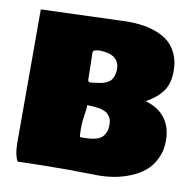

<svg xmlns="http://www.w3.org/2000/svg" viewBox="-83 -822 933 922"><g transform="rotate(10 383.5 -361.0)"><path d="M44.9 -66.4V-723.6L466.8 -738.3Q505.9 -738.3 540 -733.4Q574.2 -728.5 609.1 -715.1Q644 -701.7 668.7 -680.4Q693.4 -659.2 709 -624Q724.6 -588.9 724.6 -543Q724.6 -481.9 697.8 -444.1Q670.9 -406.2 617.2 -377Q680.2 -359.4 713.1 -316.2Q746.1 -272.9 746.1 -207Q746.1 -158.2 727.5 -119.4Q709 -80.6 679.7 -56.2Q650.4 -31.7 610.8 -15.6Q571.3 0.5 532.5 7.1Q493.7 13.7 453.1 13.7Q429.7 13.7 382.6 12.7Q335.4 11.7 311.5 11.7Q175.8 11.7 62.5 15.6Q46.4 -10.3 44.9 -66.4ZM325.2 -560.5Q325.2 -538.6 326.7 -495.1Q328.1 -451.7 328.1 -429.7Q328.1 -420.4 339.8 -418.9Q346.7 -419.9 363.5 -422.1Q380.4 -424.3 390.1 -425.8Q399.9 -427.2 413.8 -432.9Q427.7 -438.5 435.5 -446.3Q443.4 -454.1 449.2 -469Q455.1 -483.9 455.1 -503.9Q455.1 -578.1 352.5 -578.1Q332 -574.7 328.6 -571.3Q325.2 -567.4 325.2 -560.5ZM334 -188.5Q334 -152.3 337.9 -152.3H353.5Q372.6 -152.3 386.5 -153.6Q400.4 -154.8 416.5 -159.7Q432.6 -164.6 442.4 -173.1Q452.1 -181.6 459 -197.3Q465.8 -212.9 465.8 -234.4Q465.8 -246.6 463.4 -256.8Q460.9 -267.1 455.6 -274.4Q450.2 -281.7 445.1 -287.1Q439.9 -292.5 430.4 -296.1Q420.9 -299.8 414.8 -302Q408.7 -304.2 396.5 -305.7Q384.3 -307.1 378.9 -307.6Q373.5 -308.1 360.4 -308.8Q347.2 -309.6 343.8 -309.6V-291Q343.3 -285.6 338.6 -254.9Q334 -224.1 334 -206.1Z"/></g></svg>

Font: Bowlby One SC
Style: Regular
Weight: 400
Width: 1
Version: Version 1.2